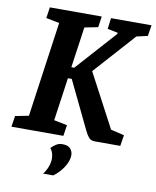

<svg xmlns="http://www.w3.org/2000/svg" viewBox="-98 -719 814 1002"><g transform="rotate(10 309.0 -218.0)"><path d="M-5.2 0 3.8 -58 74.8 -72 146 -576 75.6 -590 84.1 -648H359.1L350.6 -590L279.6 -576L248.8 -359.9H264L455.1 -572.9V-579L400.9 -590L408.3 -648H622.9L613.6 -590L555 -576.8L359.3 -358.6L509.5 -75L580.7 -58L571.6 0H437.9Q415.6 0 405 -12.3Q394.3 -24.5 383.8 -46.2L261.4 -300.2H241.2L208.7 -72L278.8 -58L270 0ZM200.2 212.5Q216.1 191.8 223.9 169.5Q231.7 147.2 231.7 128.8Q231.7 115 228 101Q224.3 87.1 214.1 73.9Q226.1 61.9 240.1 52.8Q254.2 43.7 274 43.7Q303.7 43.7 316.1 58.7Q328.5 73.6 328.5 92.6Q328.5 122.1 307.3 155.6Q286.1 189 253.7 212.5Z"/></g></svg>

Font: Faustina Light
Style: Italic
Weight: 300
Italic angle: -8°
Designer: Alfonso Garcia
Foundry: http://www.omnibus-type.com
Version: Version 1.200